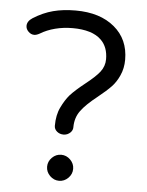

<svg xmlns="http://www.w3.org/2000/svg" viewBox="-51 -728 586 767"><g transform="rotate(5 242.5 -344.0)"><path d="M266.6 -54.2Q266.6 -75.2 251 -90.8Q235.4 -106.4 214.4 -106.4Q193.4 -106.4 177.7 -90.8Q162.1 -75.2 162.1 -54.2Q162.1 -33.2 177.7 -17.6Q193.4 -2 214.4 -2Q235.4 -2 251 -17.6Q266.6 -33.2 266.6 -54.2ZM244.1 -199.2Q252.9 -208.5 252.9 -219.7Q252.9 -258.3 273.4 -286.1Q293 -313.5 339.4 -350.1Q374 -377.9 392.1 -397Q410.2 -416 422.4 -443.4Q435.5 -472.2 435.5 -506.8Q435.5 -588.4 377.9 -636.7Q319.8 -685.5 221.7 -685.5Q171.9 -685.5 131.8 -675Q91.8 -664.6 52.2 -639.6Q31.2 -626 31.2 -607.4Q31.2 -594.7 41.5 -584.5Q51.8 -574.2 64.5 -574.2Q74.2 -574.2 86.4 -581.1Q112.8 -597.2 145.8 -605.7Q178.7 -614.3 216.6 -614.3Q254.4 -614.3 283.7 -605.5Q313 -596.7 331.5 -578.1Q359.4 -550.3 359.4 -502Q359.4 -474.1 341.8 -451.2Q325.2 -429.7 284.7 -397.9Q246.1 -367.2 226.6 -345.7Q208.5 -324.7 193.8 -293.9Q178.7 -263.2 178.7 -219.7Q178.7 -206.1 189.7 -196.8Q200.7 -187.5 216.3 -187.5Q231.9 -187.5 244.1 -199.2Z"/></g></svg>

Font: YuPearl-Light
Style: Light
Weight: 300
Designer: Max Yao
Foundry: Max-Everyday
Version: Version 1.011; ttfautohint (v1.8.3)